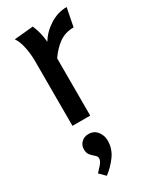

<svg xmlns="http://www.w3.org/2000/svg" viewBox="-203 -567 754 918"><g transform="rotate(-30 174.5 -108.5)"><path d="M149 -506Q169 -460 173 -408Q198 -450 242.5 -478Q287 -506 336 -506L316 -405Q270 -405 236 -381Q202 -357 174 -316V0H76V-361Q76 -381 73 -406Q70 -431 63 -455Q56 -479 44 -496ZM122 72Q152 72 169.5 94Q187 116 187 145Q187 190 160.5 226.5Q134 263 99 289L68 258Q79 247 94 229.5Q109 212 109 198Q109 187 98.5 178.5Q88 170 77.5 158Q67 146 67 125Q67 102 83 87Q99 72 122 72Z"/></g></svg>

Font: Rosario Light SemiBold
Style: Regular
Weight: 600
Version: Version 1.101; ttfautohint (v1.8.1.43-b0c9)